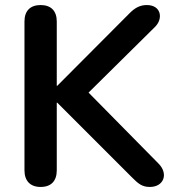

<svg xmlns="http://www.w3.org/2000/svg" viewBox="-20 -733 705 761"><path d="M141 8C183 8 205 -16 205 -58V-326H207L502 -31C527 -6 542 8 574 8C629 8 649 -44 608 -85L331 -366L594 -626C628 -659 619 -713 562 -713C535 -713 515 -702 494 -681L207 -393H205V-648C205 -690 182 -713 141 -713C100 -713 77 -690 77 -648V-58C77 -16 100 8 141 8Z"/></svg>

Font: Nunito
Style: Bold
Weight: 700
Designer: Vernon Adams
Foundry: Vernon Adams
Version: Version 3.602